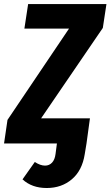

<svg xmlns="http://www.w3.org/2000/svg" viewBox="-47 -713 549 954"><path d="M481.9 -692.9 463.9 -574.2 157.2 -125H399.9L382.8 0L374 53.2Q361.3 134.3 310.1 177.7Q258.8 221.2 185.1 221.2Q111.3 221.2 64.9 178.2L126 91.8Q153.3 109.9 176.8 109.9Q197.8 109.9 211.7 95Q225.6 80.1 229 51.8L235.8 0H-26.9L-9.8 -117.2L295.9 -570.8H74.2L92.8 -692.9Z"/></svg>

Font: Fira Sans Compressed
Style: Bold Italic
Weight: 700
Width: 3
Italic angle: -8°
Designer: Carrois Corporate & Edenspiekermann AG
Foundry: Carrois Corporate GbR & Edenspiekermann AG
Version: Version 4.203;PS 004.203;hotconv 1.0.88;makeotf.lib2.5.64775